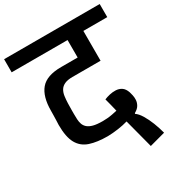

<svg xmlns="http://www.w3.org/2000/svg" viewBox="-264 -987 1199 1294"><g transform="rotate(-30 336.0 -340.5)"><path d="M311 -42Q229 -42 173 -60.5Q117 -79 89 -129Q61 -179 61 -273Q62 -290 62.5 -309Q63 -328 63.5 -347Q64 -366 64 -382Q64 -492 111 -547.5Q158 -603 271 -603H399V-739H-36V-841H708V-739H522V-507Q484 -507 448 -507Q412 -507 377 -507Q342 -507 303 -507Q265 -507 242 -496.5Q219 -486 207.5 -467Q196 -448 192.5 -422.5Q189 -397 188 -369Q188 -357 187.5 -342.5Q187 -328 187 -313Q187 -298 187 -286Q187 -265 188 -244.5Q189 -224 195 -206.5Q201 -189 216 -175.5Q231 -162 258.5 -154.5Q286 -147 332 -147Q348 -147 367.5 -148.5Q387 -150 407.5 -154Q428 -158 446 -162Q440 -189 433.5 -213.5Q427 -238 420 -265Q439 -273 462.5 -278.5Q486 -284 510.5 -283Q535 -282 555 -269Q575 -256 586 -224Q589 -214 593 -197Q597 -180 596 -160Q595 -140 584 -120.5Q573 -101 546 -86L544 -81Q566 -66 586 -33Q606 0 622.5 42Q639 84 650 127L528 160L469 -65Q435 -55 393.5 -49Q352 -43 311 -42Z"/></g></svg>

Font: Matangi
Style: Bold
Weight: 700
Designer: Prashant Pant
Foundry: The Graphic Ant
Version: Version 3.002